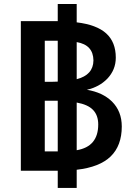

<svg xmlns="http://www.w3.org/2000/svg" viewBox="-20 -835 649 940"><path d="M262.7 -731.4V-815.4H355.5V-725.6Q453.1 -713.9 500 -671.4Q546.9 -628.9 546.9 -552.7Q546.9 -493.2 504.9 -449.2Q465.8 -409.2 405.3 -395.5Q482.4 -382.8 528.3 -337.9Q576.2 -290 576.2 -215.8Q576.2 -122.1 522 -69.3Q467.8 -16.6 355.5 -3.9V85H262.7V1H82V-731.4H254.9ZM355.5 -333V-99.6Q460.9 -117.2 460.9 -225.6Q460.9 -270.5 435.5 -296.9Q410.2 -323.2 355.5 -333ZM262.7 -341.8H235.4H199.2V-93.8H262.7ZM355.5 -628.9V-447.3Q436.5 -467.8 437.5 -539.1Q436.5 -615.2 355.5 -628.9ZM262.7 -635.7H199.2V-434.6H235.4Q241.2 -434.6 251.5 -435.1Q261.7 -435.5 262.7 -435.5Z"/></svg>

Font: Gen Shin Gothic Medium
Style: Regular
Weight: 500
Designer: [Source Han Sans]
Ryoko NISHIZUKA  (kana & ideographs); Paul D. Hunt (Latin, Greek & Cyrillic); Wenlong ZHANG  (bopomofo
Version: Version 1.002.20150607